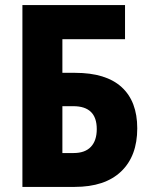

<svg xmlns="http://www.w3.org/2000/svg" viewBox="-20 -734 593 754"><path d="M68 0V-714H471V-580H225V-448H275Q396 -448 457.5 -392Q519 -336 519 -230Q519 -121 455.5 -60.5Q392 0 273 0ZM225 -133H269Q314 -133 337 -157.5Q360 -182 360 -227Q360 -317 268 -317H225Z"/></svg>

Font: Noto Sans Condensed ExtraBold
Style: Regular
Weight: 800
Width: 3
Designer: Monotype Design Team
Foundry: Monotype Imaging Inc.
Version: Version 2.013; ttfautohint (v1.8.4.7-5d5b)